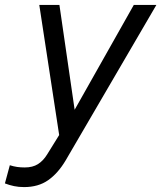

<svg xmlns="http://www.w3.org/2000/svg" viewBox="-33 -544 671 782"><path d="M234 110Q203 162 163 190Q123 218 65 218Q43 218 24 214Q5 210 -13 203L7 129Q23 134 37 136Q51 138 68 138Q100 138 121.5 124.5Q143 111 159 85L208 6L127 -524H209L271 -97L512 -524H604Z"/></svg>

Font: Fragment Mono SC
Style: Italic
Weight: 400
Italic angle: -12°
Monospace: yes
Designer: Wei Huang based on Nimbus Sans by URW Studio, based on Helvetica by Max Miedinger.
Foundry: Wei Huang
Version: Version 1.012; ttfautohint (v1.8.4.7-5d5b)